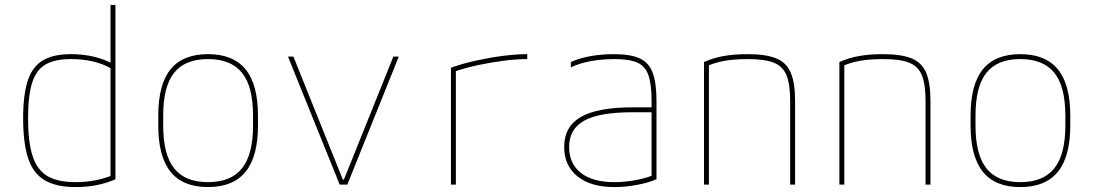

<svg xmlns="http://www.w3.org/2000/svg" viewBox="-20 -750 4440 780"><path d="M287 10Q209 10 162 -17.5Q115 -45 94.5 -106.5Q74 -168 74 -270Q74 -366 93 -423Q112 -480 154.5 -505Q197 -530 268 -530Q318 -530 362 -519.5Q406 -509 441 -489L431 -472Q398 -491 357 -500.5Q316 -510 268 -510Q203 -510 165 -488Q127 -466 110.5 -413.5Q94 -361 94 -270Q94 -173 112.5 -116Q131 -59 173 -34.5Q215 -10 287 -10Q331 -10 370 -18Q409 -26 441 -40L429 -22V-730H449V-22Q419 -8 378 1Q337 10 287 10Z M825 10Q723 10 673 -52Q623 -114 623 -240V-280Q623 -407 673 -468.5Q723 -530 825 -530Q927 -530 977.5 -468.5Q1028 -407 1028 -280V-240Q1028 -114 977.5 -52Q927 10 825 10ZM825 -10Q918 -10 963 -66Q1008 -122 1008 -240V-280Q1008 -399 963 -454.5Q918 -510 825 -510Q732 -510 687.5 -454.5Q643 -399 643 -280V-240Q643 -122 687.5 -66Q732 -10 825 -10Z M1360 0 1150 -520H1172L1373 -20H1377L1578 -520H1600L1391 0Z M1812 -475Q1860 -492 1914.5 -504Q1969 -516 2023 -523Q2077 -530 2122 -530V-510Q2079 -510 2028 -503.5Q1977 -497 1924.5 -486Q1872 -475 1826 -459L1832 -470V0H1812Z M2476 10Q2380 10 2326 -33.5Q2272 -77 2272 -153Q2272 -236 2340 -275Q2408 -314 2551 -314H2637V-294H2551Q2415 -294 2353.5 -260Q2292 -226 2292 -153Q2292 -85 2340 -47.5Q2388 -10 2476 -10Q2518 -10 2563.5 -18.5Q2609 -27 2639 -41L2627 -25V-340Q2627 -408 2614 -445Q2601 -482 2568.5 -496Q2536 -510 2475 -510Q2440 -510 2408 -506Q2376 -502 2348.5 -494.5Q2321 -487 2299 -476V-498Q2334 -514 2379 -522Q2424 -530 2475 -530Q2541 -530 2578.5 -513Q2616 -496 2631.5 -454.5Q2647 -413 2647 -340V-22Q2616 -8 2568.5 1Q2521 10 2476 10Z M2840 -498Q2878 -515 2920.5 -522.5Q2963 -530 3016 -530Q3091 -530 3133 -513Q3175 -496 3192.5 -454.5Q3210 -413 3210 -340V0H3190V-340Q3190 -408 3175 -444.5Q3160 -481 3123 -495.5Q3086 -510 3017 -510Q2983 -510 2953 -507Q2923 -504 2898 -497.5Q2873 -491 2849 -480L2860 -494V0H2840Z M3390 -498Q3428 -515 3470.5 -522.5Q3513 -530 3566 -530Q3641 -530 3683 -513Q3725 -496 3742.5 -454.5Q3760 -413 3760 -340V0H3740V-340Q3740 -408 3725 -444.5Q3710 -481 3673 -495.5Q3636 -510 3567 -510Q3533 -510 3503 -507Q3473 -504 3448 -497.5Q3423 -491 3399 -480L3410 -494V0H3390Z M4125 10Q4023 10 3973 -52Q3923 -114 3923 -240V-280Q3923 -407 3973 -468.5Q4023 -530 4125 -530Q4227 -530 4277.5 -468.5Q4328 -407 4328 -280V-240Q4328 -114 4277.5 -52Q4227 10 4125 10ZM4125 -10Q4218 -10 4263 -66Q4308 -122 4308 -240V-280Q4308 -399 4263 -454.5Q4218 -510 4125 -510Q4032 -510 3987.5 -454.5Q3943 -399 3943 -280V-240Q3943 -122 3987.5 -66Q4032 -10 4125 -10Z"/></svg>

Font: M PLUS Code Latin SemiExpanded Thin
Style: Regular
Weight: 250
Width: 6
Designer: Coji Morishita
Foundry: UNDERFOREST DESIGN
Version: Version 1.002; ttfautohint (v1.8.3)